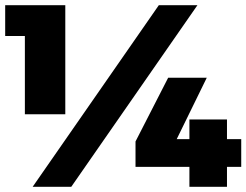

<svg xmlns="http://www.w3.org/2000/svg" viewBox="-21 -721 951 741"><path d="M-1 -701H231V-280H75V-582H-1ZM592 -701H741L254 0H105ZM628 -421H777L661 -184H710V-260H855V-184H910V-77H855V0H710V-77H502V-175Z"/></svg>

Font: Argentum Sans Black
Style: Regular
Weight: 900
Designer: Julieta Ulanovsky (Modified by Cristiano Sobral)
Foundry: Julieta Ulanovsky
Version: Version 1.000; ttfautohint (v1.5.65-e2d9)